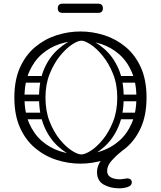

<svg xmlns="http://www.w3.org/2000/svg" viewBox="-20 -881 874 1043"><path d="M721 -351Q721 -432 695.5 -490.5Q670 -549 627 -586.5Q584 -624 529.5 -642Q475 -660 417 -660Q359 -660 304.5 -642Q250 -624 207 -586.5Q164 -549 138.5 -490.5Q113 -432 113 -351Q113 -270 138.5 -211.5Q164 -153 207 -115.5Q250 -78 304.5 -60Q359 -42 417 -42Q475 -42 529.5 -60Q584 -78 627 -115.5Q670 -153 695.5 -211.5Q721 -270 721 -351ZM58 -351Q58 -446 88.5 -514Q119 -582 171 -625.5Q223 -669 287 -689.5Q351 -710 417 -710Q483 -710 547 -689.5Q611 -669 663 -625.5Q715 -582 745.5 -514Q776 -446 776 -351Q776 -256 745.5 -188Q715 -120 663 -76.5Q611 -33 547 -12.5Q483 8 417 8Q351 8 287 -12.5Q223 -33 171 -76.5Q119 -120 88.5 -188Q58 -256 58 -351ZM222 -252Q222 -243 217 -238Q212 -233 205 -233H110Q94 -233 94 -252Q94 -269 111 -269H205Q222 -269 222 -252ZM220 -451Q220 -442 215 -437Q210 -432 203 -432H108Q92 -432 92 -451Q92 -468 109 -468H203Q220 -468 220 -451ZM214 -350Q214 -341 209 -336Q204 -331 197 -331H102Q86 -331 86 -350Q86 -367 103 -367H197Q214 -367 214 -350ZM613 -252Q613 -269 630 -269H724Q741 -269 741 -252Q741 -233 725 -233H630Q623 -233 618 -238Q613 -243 613 -252ZM615 -451Q615 -468 632 -468H726Q743 -468 743 -451Q743 -432 727 -432H632Q625 -432 620 -437Q615 -442 615 -451ZM621 -350Q621 -367 638 -367H732Q749 -367 749 -350Q749 -331 733 -331H638Q631 -331 626 -336Q621 -341 621 -350ZM439 -18 422 -42Q442 -42 474.5 -63Q507 -84 539.5 -124Q572 -164 594.5 -221Q617 -278 617 -351Q617 -423 594 -480Q571 -537 538 -577.5Q505 -618 473 -639Q441 -660 422 -660L438 -680Q498 -658 546.5 -615.5Q595 -573 623.5 -508Q652 -443 652 -351Q652 -260 623.5 -193.5Q595 -127 547 -84Q499 -41 439 -18ZM405 -18Q346 -41 297.5 -84Q249 -127 220.5 -193.5Q192 -260 192 -351Q192 -443 220.5 -508Q249 -573 298 -615.5Q347 -658 406 -680L422 -660Q403 -660 371 -639Q339 -618 306 -577.5Q273 -537 250 -480Q227 -423 227 -351Q227 -278 249.5 -221Q272 -164 304.5 -124Q337 -84 369.5 -63Q402 -42 422 -42ZM629 -81Q639 -81 642 -71.5Q645 -62 637 -56Q612 -37 587 -9Q562 19 562 47Q562 66 573.5 76Q585 86 601 89.5Q617 93 629 93Q640 93 652.5 90.5Q665 88 671 88Q682 88 689 93.5Q696 99 696 110Q696 127 674.5 134.5Q653 142 627 142Q579 142 543 121.5Q507 101 507 53Q507 21 529.5 -11Q552 -43 602 -81ZM320 -811Q294 -811 294 -836Q294 -861 320 -861H513Q539 -861 539 -836Q539 -811 513 -811Z"/></svg>

Font: Agu Display
Style: Regular
Weight: 400
Designer: Oluwaseun Badejo
Version: Version 1.103